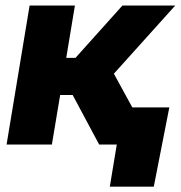

<svg xmlns="http://www.w3.org/2000/svg" viewBox="-20 -536 670 712"><path d="M4.4 0 89.8 -515.6H257.8L225.6 -321.3H259.8L434.1 -515.6H629.9L402.3 -262.7L545.9 0H347.7L249.5 -183.6H203.1L172.4 0ZM387.2 156.2 413.1 0H368.7L391.6 -137.7H607.9L550.3 156.2Z"/></svg>

Font: Inter Display ExtraBold
Style: Italic
Weight: 800
Italic angle: -9.39999°
Designer: Rasmus Andersson
Foundry: rsms
Version: Version 4.000;git-a52131595